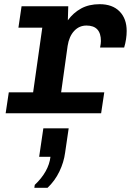

<svg xmlns="http://www.w3.org/2000/svg" viewBox="-20 -541 640 917"><path d="M124 0 182 -409H68L83 -511H306L304 -444Q330 -480 367.5 -500.5Q405 -521 456 -521Q517 -521 551 -486.5Q585 -452 585 -393Q585 -374 582 -354Q579 -334 573 -314H458Q460 -324 461 -331.5Q462 -339 462 -345Q462 -419 393 -419Q358 -419 334 -393Q310 -367 303 -322L258 0ZM7 0 22 -100H478L463 0ZM144 356 146 342Q179 311 198 277Q217 243 221 208H167L187 72H308L291 188Q285 234 263.5 278.5Q242 323 207 356Z"/></svg>

Font: Chivo Mono Medium SemiBold
Style: Italic
Weight: 600
Italic angle: -8.05°
Monospace: yes
Version: Version 1.008